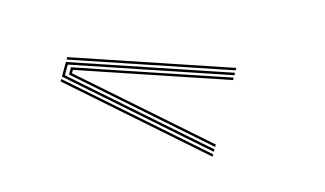

<svg xmlns="http://www.w3.org/2000/svg" viewBox="-36 -563 516 305"><g transform="rotate(15 222.0 -411.0)"><path d="M324 -480 60 -427V-431L324 -484ZM324 -346 60 -399V-423L324 -476V-472L64 -419.8V-402.2L324 -350ZM324 -354 121.2 -394.8 70 -405V-417L121.2 -427.2L324 -468V-464L117.5 -422.5L74 -413.8V-408.2L117.5 -399.5L324 -358ZM324 -338 60 -391V-395L324 -342Z"/></g></svg>

Font: Big Shoulders Inline Display Thin Thin
Style: Regular
Weight: 250
Version: Version 2.002